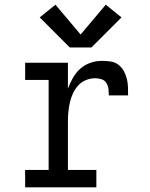

<svg xmlns="http://www.w3.org/2000/svg" viewBox="-20 -797 640 817"><path d="M87 0V-74H187V-457H87V-530H269V-420Q278 -444 290.5 -466Q303 -488 321.5 -504.5Q340 -521 364 -529.5Q388 -538 413 -538Q432 -538 450 -535.5Q468 -533 482.5 -522.5Q497 -512 506 -496Q515 -480 519.5 -462.5Q524 -445 524.5 -427Q525 -409 525 -391H443Q443 -404 441.5 -418Q440 -432 432.5 -444Q425 -456 411.5 -460Q398 -464 385 -464Q364 -464 345 -456Q326 -448 312.5 -433Q299 -418 290.5 -399.5Q282 -381 277.5 -361.5Q273 -342 271 -321.5Q269 -301 269 -281V-74H390V0ZM277 -595 149 -723 216 -777 323 -650 430 -777 497 -723 369 -595Z"/></svg>

Font: Iosevka Curly Slab Extended
Style: Regular
Weight: 400
Width: 7
Monospace: yes
Designer: Belleve Invis
Foundry: Belleve Invis
Version: Version 11.1.0; ttfautohint (v1.8.3)